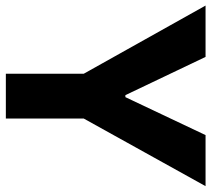

<svg xmlns="http://www.w3.org/2000/svg" viewBox="-60 -686 740 673"><g transform="rotate(90 310.5 -350.0)"><path d="M233 0H390V-273L627 -700H448L315 -419H308L174 -700H-6L233 -273Z"/></g></svg>

Font: Fixel Text Bold
Style: Bold
Weight: 700
Width: 4
Designer: AlfaBravo + MacPaw
Foundry: Kyrylo Tkachov, Marchela Mozhyna, Serhii Makarenko, Maria Weinstein, Zakhar Kryvoshyya
Version: Version 1.211